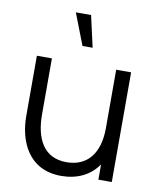

<svg xmlns="http://www.w3.org/2000/svg" viewBox="-88 -849 769 931"><g transform="rotate(10 297.0 -383.0)"><path d="M284.5 -780H209.5L269.5 -625H319.5ZM276.5 13.5C354 13.5 418 -16.5 458 -75V0H524V-540H450.5V-252C450.5 -130 394.5 -56.5 290.5 -56.5C177.5 -56.5 134 -145.5 134 -264.5V-540H60V-243C60 -121.5 114.5 13.5 276.5 13.5Z"/></g></svg>

Font: Hauora
Style: Regular
Weight: 400
Designer: Mikhail Sharanda
Foundry: WCYS & Co.
Version: Version 1.010